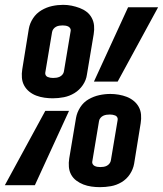

<svg xmlns="http://www.w3.org/2000/svg" viewBox="-32 -765 673 793"><path d="M186 -359Q169 -359 151.5 -361.5Q134 -364 118 -370Q102 -376 89 -386.5Q76 -397 68 -411.5Q60 -426 58.5 -443.5Q57 -461 60 -479L87 -646Q91 -669 104.5 -689.5Q118 -710 139 -722.5Q160 -735 183 -740Q206 -745 229 -745Q247 -745 264 -741.5Q281 -738 297 -732Q313 -726 326 -716Q339 -706 347 -691Q355 -676 356.5 -659Q358 -642 355 -624L327 -457Q324 -434 310 -413.5Q296 -393 275.5 -380.5Q255 -368 232 -363.5Q209 -359 186 -359ZM356 -428 497 -735H621L454 -428ZM187 -443Q194 -443 201 -444Q208 -445 214.5 -448Q221 -451 226 -457Q231 -463 232 -470L260 -638Q261 -643 258 -648Q255 -653 250 -655.5Q245 -658 239 -659Q233 -660 227 -660Q221 -660 213.5 -659Q206 -658 199.5 -654.5Q193 -651 188.5 -645Q184 -639 183 -632L155 -465Q154 -459 157 -454Q160 -449 165 -447Q170 -445 175.5 -444Q181 -443 187 -443ZM381 8Q363 8 345.5 5.5Q328 3 312.5 -3Q297 -9 283.5 -19Q270 -29 262 -43.5Q254 -58 252.5 -75.5Q251 -93 254 -111L282 -278Q286 -301 299.5 -322Q313 -343 334 -355Q355 -367 378 -372Q401 -377 424 -377Q441 -377 458.5 -374Q476 -371 491.5 -365Q507 -359 520 -348.5Q533 -338 541 -323.5Q549 -309 550.5 -291.5Q552 -274 549 -256L522 -89Q518 -66 504.5 -45.5Q491 -25 470 -12.5Q449 0 426 4Q403 8 381 8ZM-12 0 155 -307H253L112 0ZM382 -75Q388 -75 395.5 -76Q403 -77 409.5 -80.5Q416 -84 420.5 -90Q425 -96 426 -103L454 -270Q455 -276 452 -281Q449 -286 444 -288Q439 -290 433.5 -291Q428 -292 422 -292Q415 -292 408 -291Q401 -290 394.5 -287Q388 -284 383 -278Q378 -272 377 -265L349 -97Q348 -92 351 -87Q354 -82 359 -79.5Q364 -77 370 -76Q376 -75 382 -75Z"/></svg>

Font: Iosevka Curly Slab SmBdExObl
Style: Regular
Weight: 600
Width: 7
Italic angle: -9°
Monospace: yes
Designer: Belleve Invis
Foundry: Belleve Invis
Version: Version 11.1.0; ttfautohint (v1.8.3)